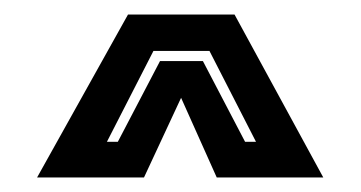

<svg xmlns="http://www.w3.org/2000/svg" viewBox="-20 -734 496 264"><path d="M31 -490 156 -714H302.5L424.5 -490H278L229 -599.5L178 -490ZM127 -539H142L200 -650H259L317 -539H332L268 -664H191Z"/></svg>

Font: Tourney Thin
Style: Bold
Weight: 700
Version: Version 1.015